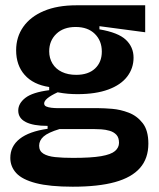

<svg xmlns="http://www.w3.org/2000/svg" viewBox="-20 -544 601 726"><path d="M255 162Q168 162 116 148.5Q64 135 41.5 110.5Q19 86 19 53Q19 9 54.5 -19Q90 -47 160 -57V-68Q106 -68 77.5 -82.5Q49 -97 49 -126Q49 -153 76 -174Q103 -195 166 -203V-215Q106 -224 73.5 -260.5Q41 -297 41 -354Q41 -404 68 -442.5Q95 -481 146 -502.5Q197 -524 269 -524H529V-422L356 -445V-433Q427 -421 456 -393.5Q485 -366 485 -326Q485 -286 461 -254.5Q437 -223 389.5 -205.5Q342 -188 273 -188Q255 -188 237 -189.5Q219 -191 198 -195Q172 -183 159.5 -172.5Q147 -162 147 -153Q147 -145 154.5 -141.5Q162 -138 174.5 -136.5Q187 -135 202 -135H354Q373 -135 404 -132.5Q435 -130 466.5 -118Q498 -106 519.5 -78.5Q541 -51 541 -1Q541 55 509.5 91Q478 127 415 144.5Q352 162 255 162ZM256 53Q325 53 362.5 46.5Q400 40 415 27Q430 14 430 -4Q430 -24 420 -34.5Q410 -45 394.5 -49.5Q379 -54 363 -55Q347 -56 334 -56H205Q162 -43 145 -28Q128 -13 128 7Q128 27 144 37Q160 47 188.5 50Q217 53 256 53ZM268 -261Q314 -261 339.5 -285Q365 -309 365 -349Q365 -390 338.5 -416Q312 -442 266 -442Q220 -442 193 -416Q166 -390 166 -350Q166 -324 178.5 -303.5Q191 -283 214 -272Q237 -261 268 -261Z"/></svg>

Font: Bricolage Grotesque 72pt SemiBold
Style: Regular
Weight: 600
Version: Version 1.001;gftools[0.9.33.dev8+g029e19f]